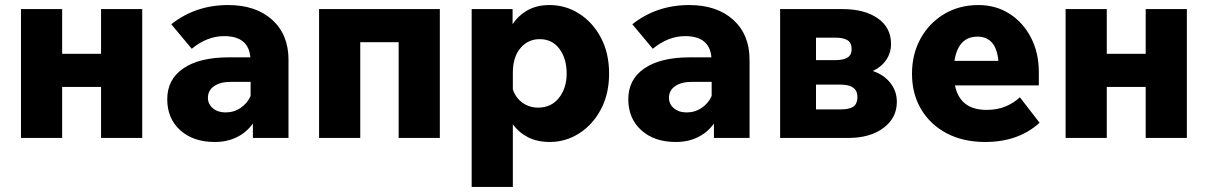

<svg xmlns="http://www.w3.org/2000/svg" viewBox="-20 -546 4781 760"><path d="M63 0V-510H226V-333H380V-510H543V0H380V-202H226V0Z M830 16Q745 16 693.5 -30.5Q642 -77 642 -153Q642 -232 706 -275.5Q770 -319 885 -319H971Q964 -403 867 -403Q800 -403 739 -353L658 -450Q754 -526 883 -526Q993 -526 1057.5 -467.5Q1122 -409 1122 -309V0H981V-57Q956 -22 917.5 -3Q879 16 830 16ZM873 -101Q906 -101 932.5 -119Q959 -137 972 -166V-222H894Q852 -222 827.5 -205Q803 -188 803 -159Q803 -134 822.5 -117.5Q842 -101 873 -101Z M1243 0V-510H1721V0H1558V-379H1406V0Z M2010 194H1847V-510H2009V-450Q2032 -485 2068.5 -505.5Q2105 -526 2155 -526Q2219 -526 2272.5 -492Q2326 -458 2358.5 -397Q2391 -336 2391 -255Q2391 -174 2358.5 -113Q2326 -52 2272.5 -18Q2219 16 2156 16Q2107 16 2070.5 -2.5Q2034 -21 2010 -54ZM2010 -258V-192Q2021 -159 2048 -139.5Q2075 -120 2110 -120Q2162 -120 2192.5 -158.5Q2223 -197 2223 -255Q2223 -314 2194.5 -352.5Q2166 -391 2116 -391Q2070 -391 2040 -355.5Q2010 -320 2010 -258Z M2655 16Q2570 16 2518.5 -30.5Q2467 -77 2467 -153Q2467 -232 2531 -275.5Q2595 -319 2710 -319H2796Q2789 -403 2692 -403Q2625 -403 2564 -353L2483 -450Q2579 -526 2708 -526Q2818 -526 2882.5 -467.5Q2947 -409 2947 -309V0H2806V-57Q2781 -22 2742.5 -3Q2704 16 2655 16ZM2698 -101Q2731 -101 2757.5 -119Q2784 -137 2797 -166V-222H2719Q2677 -222 2652.5 -205Q2628 -188 2628 -159Q2628 -134 2647.5 -117.5Q2667 -101 2698 -101Z M3068 0V-510H3316Q3402 -510 3454.5 -473.5Q3507 -437 3507 -372Q3507 -337 3488 -309Q3469 -281 3435 -265Q3479 -250 3504.5 -217.5Q3530 -185 3530 -143Q3530 -79 3477 -39.5Q3424 0 3338 0ZM3286 -397H3210V-308H3286Q3318 -308 3334.5 -318Q3351 -328 3351 -352Q3351 -377 3334.5 -387Q3318 -397 3286 -397ZM3308 -211H3210V-113H3308Q3343 -113 3358.5 -124.5Q3374 -136 3374 -162Q3374 -211 3308 -211Z M4017 -161 4095 -60Q4011 16 3880 16Q3793 16 3728 -18Q3663 -52 3626.5 -113Q3590 -174 3590 -254Q3590 -332 3624 -393.5Q3658 -455 3717.5 -490.5Q3777 -526 3853 -526Q3922 -526 3976 -491.5Q4030 -457 4061 -397Q4092 -337 4092 -261V-208H3760Q3780 -111 3885 -111Q3928 -111 3961 -125Q3994 -139 4017 -161ZM3849 -401Q3773 -401 3758 -305H3932Q3923 -401 3849 -401Z M4198 0V-510H4361V-333H4515V-510H4678V0H4515V-202H4361V0Z"/></svg>

Font: Wix Madefor Text ExtraBold
Style: Regular
Weight: 800
Designer: Dalton Maag Ltd
Foundry: Dalton Maag Ltd
Version: Version 3.100